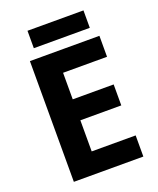

<svg xmlns="http://www.w3.org/2000/svg" viewBox="-159 -972 877 1067"><g transform="rotate(-20 280.0 -438.5)"><path d="M466 -877H135V-774H466ZM501 0V-125H241V-309H483V-433H241V-590H501V-714H90V0Z"/></g></svg>

Font: Noto Kufi Arabic
Style: Bold
Weight: 700
Designer: Monotype Design Team, David Williams, Khaled Hosny
Foundry: Google LLC
Version: Version 2.109